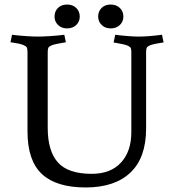

<svg xmlns="http://www.w3.org/2000/svg" viewBox="-20 -811 764 845"><path d="M558 -229V-581Q558 -594 555.5 -599.5Q553 -605 542 -610Q533 -614 518 -617Q503 -620 491.5 -622Q480 -624 480 -624L487 -658Q519 -654 545.5 -652Q572 -650 591 -650Q611 -650 636.5 -652Q662 -654 693 -658L700 -624Q700 -624 688.5 -622.5Q677 -621 663 -618Q649 -615 639 -611Q628 -606 625.5 -600Q623 -594 623 -582V-245Q623 -117 554 -51.5Q485 14 357 14Q228 14 164.5 -45Q101 -104 101 -233V-582Q101 -595 98.5 -601Q96 -607 85 -612Q76 -616 62 -619Q48 -622 37 -623.5Q26 -625 26 -625L33 -658Q65 -654 96 -652Q127 -650 146 -650Q166 -650 199 -652Q232 -654 263 -658L270 -625Q270 -625 258 -623Q246 -621 231 -618Q216 -615 206 -611Q195 -606 192.5 -600Q190 -594 190 -581V-249Q190 -146 235 -96Q280 -46 383 -46Q467 -46 512.5 -95.5Q558 -145 558 -229ZM220 -738Q220 -761 235 -776Q250 -791 275 -791Q300 -791 315.5 -776Q331 -761 331 -738Q331 -716 315.5 -701Q300 -686 275 -686Q251 -686 235.5 -701Q220 -716 220 -738ZM412 -738Q412 -761 427 -776Q442 -791 467 -791Q492 -791 507.5 -776Q523 -761 523 -738Q523 -716 507.5 -701Q492 -686 467 -686Q443 -686 427.5 -701Q412 -716 412 -738Z"/></svg>

Font: Buenard
Style: Regular
Weight: 400
Version: Version 2.000